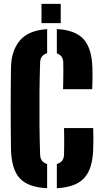

<svg xmlns="http://www.w3.org/2000/svg" viewBox="-20 -959 530 988"><path d="M304.5 -500Q305 -518.5 305.5 -543.8Q306 -569 306 -594.2Q306 -619.5 305.5 -638Q304.5 -673.5 272.5 -684.5V-809.5Q367 -804.5 409.8 -757.8Q452.5 -711 455.5 -610Q456.5 -585.5 456 -555.2Q455.5 -525 454.5 -500ZM222.5 9.5Q123 4.5 81 -42.2Q39 -89 36.5 -191Q36 -232.5 35.5 -287Q35 -341.5 35 -400.2Q35 -459 35.5 -513.8Q36 -568.5 36.5 -611Q38 -697.5 82 -750.2Q126 -803 222.5 -809V-685Q188 -675 186.5 -638Q184 -568 183.2 -484Q182.5 -400 183.2 -316.2Q184 -232.5 186.5 -163Q188 -125 222.5 -115ZM272.5 9.5V-115Q308 -125 309.5 -163Q310 -181 310.2 -206.2Q310.5 -231.5 310.2 -256.8Q310 -282 309.5 -300H459.5Q460.5 -276 460.5 -245.5Q460.5 -215 459.5 -191Q456.5 -89.5 413 -42.5Q369.5 4.5 272.5 9.5ZM193.5 -840V-939H292.5V-840Z"/></svg>

Font: Big Shoulders Stencil Display Black
Style: Regular
Weight: 900
Designer: Patric King
Foundry: XO Type Co
Version: Version 1.000